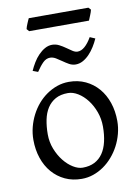

<svg xmlns="http://www.w3.org/2000/svg" viewBox="-91 -874 685 949"><g transform="rotate(-10 251.5 -399.0)"><path d="M389.2 -222.2Q389.2 -260.7 376.5 -295.7Q363.8 -330.6 343.3 -357.2Q322.8 -383.8 297.4 -399.4Q272 -415 247.1 -415Q210 -415 184.6 -400.9Q159.2 -386.7 143.3 -362.1Q127.4 -337.4 120.6 -303.7Q113.8 -270 113.8 -231Q113.8 -192.4 127.4 -157.5Q141.1 -122.6 162.1 -96.2Q183.1 -69.8 208.3 -54.4Q233.4 -39.1 255.9 -39.1Q290.5 -39.1 315.7 -52Q340.8 -64.9 357.2 -88.9Q373.5 -112.8 381.3 -146.5Q389.2 -180.2 389.2 -222.2ZM463.9 -236.8Q463.9 -204.6 455.6 -173.1Q447.3 -141.6 432.6 -113.8Q418 -85.9 397.5 -62.3Q377 -38.6 352.3 -21.5Q327.6 -4.4 299.8 5.1Q272 14.6 242.2 14.6Q195.8 14.6 158.4 -2.9Q121.1 -20.5 94.5 -51.3Q67.9 -82 53.5 -124.5Q39.1 -167 39.1 -216.8Q39.1 -249 47.1 -280.3Q55.2 -311.5 69.6 -339.6Q84 -367.7 104.2 -391.4Q124.5 -415 149.2 -432.1Q173.8 -449.2 202.1 -459Q230.5 -468.8 261.2 -468.8Q307.1 -468.8 344.5 -451.2Q381.8 -433.6 408.4 -402.6Q435.1 -371.6 449.5 -329.1Q463.9 -286.6 463.9 -236.8ZM427.7 -657.2Q418.9 -637.2 406.7 -617.7Q394.5 -598.1 379.6 -582.5Q364.7 -566.9 347.2 -557.1Q329.6 -547.4 310.5 -547.4Q293.5 -547.4 278.1 -555.9Q262.7 -564.5 248 -575Q233.4 -585.4 219 -594Q204.6 -602.5 190.4 -602.5Q170.9 -602.5 154.8 -586.7Q138.7 -570.8 120.6 -543.5L94.7 -553.2Q103.5 -573.2 115.5 -593Q127.4 -612.8 142.6 -628.4Q157.7 -644 175 -653.8Q192.4 -663.6 211.4 -663.6Q230 -663.6 246.6 -655Q263.2 -646.5 277.8 -636Q292.5 -625.5 305.7 -616.9Q318.8 -608.4 330.6 -608.4Q349.1 -608.4 366.9 -624Q384.8 -639.6 401.4 -668.5L427.7 -657.2ZM431.2 -801.3Q430.2 -795.9 427.7 -788.8Q425.3 -781.7 422.4 -774.7Q419.4 -767.6 416.7 -760.7Q414.1 -753.9 412.1 -749.5H111.8L101.1 -761.7Q102.1 -767.1 104.5 -773.9Q106.9 -780.8 109.9 -787.8Q112.8 -794.9 115.7 -801.5Q118.7 -808.1 121.1 -813H420.4L431.2 -801.3Z"/></g></svg>

Font: Gentium
Style: Regular
Weight: 400
Designer: J. Victor Gaultney
Version: Version 1.03; 2011; OFL 1.1 release